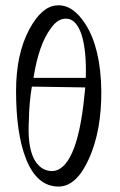

<svg xmlns="http://www.w3.org/2000/svg" viewBox="-20 -684 439 705"><path d="M352 -350Q353 -205 307 -102Q261 1 195 1Q115 1 75 -102Q39 -194 39 -350Q39 -486 88 -577Q133 -660 187 -664Q246 -670 294 -595Q350 -507 352 -350ZM103 -398H295Q298 -496 280 -555Q262 -610 229 -615Q194 -620 166 -579Q122 -520 103 -398ZM290 -333 293 -363 97 -366Q87 -307 86 -241Q85 -229 85 -206Q85 -144 103 -104Q126 -59 166 -56Q213 -53 244.5 -122.5Q276 -192 290 -333Z"/></svg>

Font: GFS Didot Classic
Style: Regular
Weight: 400
Designer: George D. Matthiopoulos
Foundry: George D. Matthiopoulos
Version: Version 1.000